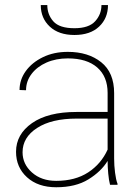

<svg xmlns="http://www.w3.org/2000/svg" viewBox="-20 -748 568 777"><path d="M425.3 0Q420.4 -19 418 -45.7Q415.5 -72.3 415.5 -96.7Q389.2 -53.7 337.6 -22Q286.1 9.8 207.5 9.8Q133.8 9.8 89.4 -30.5Q44.9 -70.8 44.9 -133.8Q44.9 -204.6 109.6 -249.8Q174.3 -294.9 289.1 -294.9H415.5V-372.1Q415.5 -438 373.5 -474.9Q331.5 -511.7 254.4 -511.7Q206.5 -511.7 168.2 -494.9Q129.9 -478 107.7 -448.7Q85.4 -419.4 85.4 -382.8L59.1 -383.8Q59.1 -425.3 84.2 -460.2Q109.4 -495.1 153.6 -516.6Q197.8 -538.1 254.4 -538.1Q336.9 -538.1 389.4 -496.3Q441.9 -454.6 441.9 -371.1V-106.4Q441.9 -78.1 445.6 -49.3Q449.2 -20.5 455.6 -4.4V0ZM207.5 -16.1Q284.2 -16.1 336.7 -50.3Q389.2 -84.5 415.5 -142.6V-268.1H290.5Q188.5 -268.1 129.9 -230Q71.3 -191.9 71.3 -131.8Q71.3 -84 109.4 -50Q147.5 -16.1 207.5 -16.1ZM390.6 -727.5H417Q417 -674.3 381.1 -640.4Q345.2 -606.4 281.2 -606.4Q217.8 -606.4 181.4 -640.4Q145 -674.3 145 -727.5H171.4Q171.4 -689 196 -661.4Q220.7 -633.8 281.2 -633.8Q339.4 -633.8 365 -661.9Q390.6 -689.9 390.6 -727.5Z"/></svg>

Font: Vazirmatn FD Thin
Style: Regular
Weight: 100
Designer: Saber Rastikerdar
Foundry: Saber Rastikerdar
Version: Version 33.003